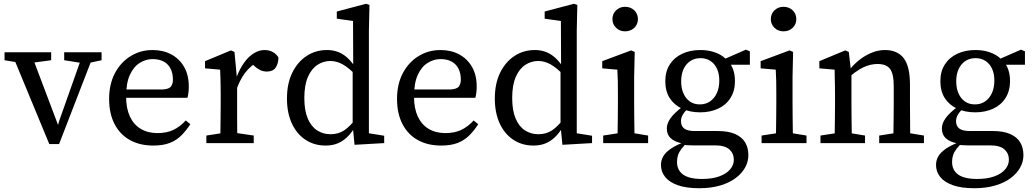

<svg xmlns="http://www.w3.org/2000/svg" viewBox="-20 -758 5474 1017"><path d="M241 5 40 -481H142L297 -71H280L294 -119L422 -481H481L293 5ZM4 -439V-481H251V-439L132 -423H100ZM320 -439V-481H518V-439L444 -423H421Z M792 13Q720 13 667.5 -16.5Q615 -46 586.5 -101.5Q558 -157 558 -234Q558 -312 588.5 -370Q619 -428 671.5 -460.5Q724 -493 788 -493Q844 -493 887 -470Q930 -447 955 -404Q980 -361 980 -300Q980 -282 978 -266.5Q976 -251 973 -240H601V-284H841Q876 -286 886 -300.5Q896 -315 896 -335Q896 -371 883 -395.5Q870 -420 846 -432.5Q822 -445 788 -445Q753 -445 720.5 -425Q688 -405 668 -361.5Q648 -318 648 -246Q648 -184 668 -141Q688 -98 725.5 -75.5Q763 -53 814 -53Q863 -53 898.5 -70Q934 -87 964 -120L988 -100Q967 -67 941 -41Q915 -15 879.5 -1Q844 13 792 13Z M1073 0V-40L1183 -57H1209L1324 -40V0ZM1146 0Q1147 -25 1147.5 -62.5Q1148 -100 1148.5 -140Q1149 -180 1149 -212V-261Q1149 -288 1148.5 -309Q1148 -330 1147.5 -349Q1147 -368 1146 -389L1066 -396V-434L1203 -491L1222 -483L1234 -354L1236 -353V-212Q1236 -180 1236 -140Q1236 -100 1236.5 -62.5Q1237 -25 1238 0ZM1231 -279 1219 -349H1233Q1250 -394 1273 -426Q1296 -458 1324 -475.5Q1352 -493 1381 -493Q1407 -493 1426.5 -481.5Q1446 -470 1455 -453Q1454 -419 1439.5 -399Q1425 -379 1394 -379Q1375 -379 1360 -386Q1345 -393 1331 -405L1306 -429L1356 -436Q1308 -412 1278.5 -372.5Q1249 -333 1231 -279Z M1705 13Q1644 13 1597.5 -18Q1551 -49 1525.5 -105Q1500 -161 1500 -236Q1500 -315 1528 -372.5Q1556 -430 1604 -461.5Q1652 -493 1712 -493Q1741 -493 1766 -484.5Q1791 -476 1813.5 -457.5Q1836 -439 1857 -409H1879L1871 -354Q1828 -399 1795.5 -417Q1763 -435 1730 -435Q1693 -435 1661.5 -414.5Q1630 -394 1611 -350.5Q1592 -307 1592 -239Q1592 -173 1610 -130.5Q1628 -88 1659.5 -67.5Q1691 -47 1731 -47Q1772 -47 1803 -67.5Q1834 -88 1869 -134L1876 -80H1857Q1840 -52 1818 -31Q1796 -10 1768.5 1.5Q1741 13 1705 13ZM1858 9 1848 -94V-96V-388L1851 -399L1850 -647L1764 -659V-697L1919 -738L1937 -732L1934 -594V-52L2015 -39V0Z M2317 13Q2245 13 2192.5 -16.5Q2140 -46 2111.5 -101.5Q2083 -157 2083 -234Q2083 -312 2113.5 -370Q2144 -428 2196.5 -460.5Q2249 -493 2313 -493Q2369 -493 2412 -470Q2455 -447 2480 -404Q2505 -361 2505 -300Q2505 -282 2503 -266.5Q2501 -251 2498 -240H2126V-284H2366Q2401 -286 2411 -300.5Q2421 -315 2421 -335Q2421 -371 2408 -395.5Q2395 -420 2371 -432.5Q2347 -445 2313 -445Q2278 -445 2245.5 -425Q2213 -405 2193 -361.5Q2173 -318 2173 -246Q2173 -184 2193 -141Q2213 -98 2250.5 -75.5Q2288 -53 2339 -53Q2388 -53 2423.5 -70Q2459 -87 2489 -120L2513 -100Q2492 -67 2466 -41Q2440 -15 2404.5 -1Q2369 13 2317 13Z M2806 13Q2745 13 2698.5 -18Q2652 -49 2626.5 -105Q2601 -161 2601 -236Q2601 -315 2629 -372.5Q2657 -430 2705 -461.5Q2753 -493 2813 -493Q2842 -493 2867 -484.5Q2892 -476 2914.5 -457.5Q2937 -439 2958 -409H2980L2972 -354Q2929 -399 2896.5 -417Q2864 -435 2831 -435Q2794 -435 2762.5 -414.5Q2731 -394 2712 -350.5Q2693 -307 2693 -239Q2693 -173 2711 -130.5Q2729 -88 2760.5 -67.5Q2792 -47 2832 -47Q2873 -47 2904 -67.5Q2935 -88 2970 -134L2977 -80H2958Q2941 -52 2919 -31Q2897 -10 2869.5 1.5Q2842 13 2806 13ZM2959 9 2949 -94V-96V-388L2952 -399L2951 -647L2865 -659V-697L3020 -738L3038 -732L3035 -594V-52L3116 -39V0Z M3175 0V-40L3285 -57H3310L3413 -40V0ZM3250 0Q3251 -25 3251.5 -62.5Q3252 -100 3252.5 -140Q3253 -180 3253 -212V-260Q3253 -300 3252.5 -329Q3252 -358 3250 -389L3170 -396V-434L3323 -491L3342 -483L3339 -352V-212Q3339 -180 3339.5 -140Q3340 -100 3340.5 -62.5Q3341 -25 3342 0ZM3291 -592Q3263 -592 3243.5 -610.5Q3224 -629 3224 -657Q3224 -685 3243.5 -703.5Q3263 -722 3291 -722Q3320 -722 3339.5 -703.5Q3359 -685 3359 -657Q3359 -629 3339.5 -610.5Q3320 -592 3291 -592Z M3684 239Q3615 239 3570 223Q3525 207 3503 179Q3481 151 3481 116Q3481 90 3494 68.5Q3507 47 3536.5 27.5Q3566 8 3616 -10L3622 -4Q3603 13 3590 30Q3577 47 3571.5 63.5Q3566 80 3566 100Q3566 130 3581.5 150.5Q3597 171 3626.5 180.5Q3656 190 3698 190Q3753 190 3790.5 176Q3828 162 3847.5 139Q3867 116 3867 88Q3867 55 3843.5 33.5Q3820 12 3767 12H3646Q3633 12 3618.5 11Q3604 10 3591 8V1Q3553 -7 3532.5 -26Q3512 -45 3512 -78Q3512 -104 3531 -131Q3550 -158 3593 -191V-206L3633 -193Q3609 -170 3598 -152.5Q3587 -135 3587 -117Q3587 -90 3604.5 -77Q3622 -64 3659 -64H3782Q3837 -64 3873 -48.5Q3909 -33 3926.5 -4.5Q3944 24 3944 64Q3944 98 3927 129Q3910 160 3877 185Q3844 210 3795 224.5Q3746 239 3684 239ZM3689 -163Q3635 -163 3593.5 -182Q3552 -201 3528 -237.5Q3504 -274 3504 -328Q3504 -380 3528 -417Q3552 -454 3594 -473.5Q3636 -493 3689 -493Q3722 -493 3749 -486Q3776 -479 3797.5 -466.5Q3819 -454 3834 -435L3838 -434Q3855 -414 3864 -388Q3873 -362 3873 -328Q3873 -277 3849.5 -239.5Q3826 -202 3784 -182.5Q3742 -163 3689 -163ZM3687 -205Q3719 -205 3742 -221.5Q3765 -238 3777.5 -266Q3790 -294 3790 -331Q3790 -367 3778 -393.5Q3766 -420 3743.5 -435Q3721 -450 3690 -450Q3659 -450 3636 -434.5Q3613 -419 3600.5 -391.5Q3588 -364 3588 -327Q3588 -291 3600 -263.5Q3612 -236 3634 -220.5Q3656 -205 3687 -205ZM3800 -415V-443H3812L3931 -495L3952 -486V-415Z M4014 0V-40L4124 -57H4149L4252 -40V0ZM4089 0Q4090 -25 4090.5 -62.5Q4091 -100 4091.5 -140Q4092 -180 4092 -212V-260Q4092 -300 4091.5 -329Q4091 -358 4089 -389L4009 -396V-434L4162 -491L4181 -483L4178 -352V-212Q4178 -180 4178.5 -140Q4179 -100 4179.5 -62.5Q4180 -25 4181 0ZM4130 -592Q4102 -592 4082.5 -610.5Q4063 -629 4063 -657Q4063 -685 4082.5 -703.5Q4102 -722 4130 -722Q4159 -722 4178.5 -703.5Q4198 -685 4198 -657Q4198 -629 4178.5 -610.5Q4159 -592 4130 -592Z M4326 0V-40L4436 -57H4460L4562 -40V0ZM4401 0Q4401 -25 4401.5 -62.5Q4402 -100 4402.5 -140Q4403 -180 4403 -212V-261Q4403 -288 4402.5 -309Q4402 -330 4401.5 -349Q4401 -368 4401 -389L4320 -396V-434L4457 -491L4476 -483L4489 -370L4490 -369V-212Q4490 -180 4490.5 -140Q4491 -100 4491.5 -62.5Q4492 -25 4492 0ZM4637 0V-40L4747 -57H4771L4874 -40V0ZM4711 0Q4712 -25 4712.5 -62Q4713 -99 4713.5 -139Q4714 -179 4714 -212V-301Q4714 -368 4694 -393.5Q4674 -419 4629 -419Q4605 -419 4581 -412Q4557 -405 4532 -390Q4507 -375 4479 -351L4468 -390H4481Q4505 -420 4535 -443Q4565 -466 4599 -479.5Q4633 -493 4667 -493Q4734 -493 4767 -449.5Q4800 -406 4800 -311V-212Q4800 -179 4800.5 -139Q4801 -99 4801 -62Q4801 -25 4802 0Z M5141 239Q5072 239 5027 223Q4982 207 4960 179Q4938 151 4938 116Q4938 90 4951 68.5Q4964 47 4993.5 27.5Q5023 8 5073 -10L5079 -4Q5060 13 5047 30Q5034 47 5028.5 63.5Q5023 80 5023 100Q5023 130 5038.5 150.5Q5054 171 5083.5 180.5Q5113 190 5155 190Q5210 190 5247.5 176Q5285 162 5304.5 139Q5324 116 5324 88Q5324 55 5300.5 33.5Q5277 12 5224 12H5103Q5090 12 5075.5 11Q5061 10 5048 8V1Q5010 -7 4989.5 -26Q4969 -45 4969 -78Q4969 -104 4988 -131Q5007 -158 5050 -191V-206L5090 -193Q5066 -170 5055 -152.5Q5044 -135 5044 -117Q5044 -90 5061.5 -77Q5079 -64 5116 -64H5239Q5294 -64 5330 -48.5Q5366 -33 5383.5 -4.5Q5401 24 5401 64Q5401 98 5384 129Q5367 160 5334 185Q5301 210 5252 224.5Q5203 239 5141 239ZM5146 -163Q5092 -163 5050.5 -182Q5009 -201 4985 -237.5Q4961 -274 4961 -328Q4961 -380 4985 -417Q5009 -454 5051 -473.5Q5093 -493 5146 -493Q5179 -493 5206 -486Q5233 -479 5254.5 -466.5Q5276 -454 5291 -435L5295 -434Q5312 -414 5321 -388Q5330 -362 5330 -328Q5330 -277 5306.5 -239.5Q5283 -202 5241 -182.5Q5199 -163 5146 -163ZM5144 -205Q5176 -205 5199 -221.5Q5222 -238 5234.5 -266Q5247 -294 5247 -331Q5247 -367 5235 -393.5Q5223 -420 5200.5 -435Q5178 -450 5147 -450Q5116 -450 5093 -434.5Q5070 -419 5057.5 -391.5Q5045 -364 5045 -327Q5045 -291 5057 -263.5Q5069 -236 5091 -220.5Q5113 -205 5144 -205ZM5257 -415V-443H5269L5388 -495L5409 -486V-415Z"/></svg>

Font: Source Serif 4 18pt
Style: Regular
Weight: 400
Designer: Frank Grießhammer
Foundry: Adobe Systems Incorporated
Version: Version 4.004;hotconv 1.0.116;makeotfexe 2.5.65601